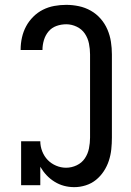

<svg xmlns="http://www.w3.org/2000/svg" viewBox="-20 -763 540 791"><path d="M286 8Q264 8 243.5 2.5Q223 -3 204.5 -14.5Q186 -26 171.5 -41.5Q157 -57 146 -76V0H67V-181H146Q146 -160 154 -139.5Q162 -119 176.5 -104Q191 -89 211 -80.5Q231 -72 252 -72Q275 -72 296 -82Q317 -92 329.5 -110.5Q342 -129 346.5 -151.5Q351 -174 351 -196V-539Q351 -561 346.5 -583.5Q342 -606 329.5 -624.5Q317 -643 296 -653Q275 -663 253 -663Q232 -663 212.5 -656Q193 -649 180 -633.5Q167 -618 161 -598Q155 -578 155 -558V-557H65V-559Q65 -584 70.5 -608.5Q76 -633 87.5 -654.5Q99 -676 117 -694Q135 -712 157 -723Q179 -734 203.5 -738.5Q228 -743 253 -743Q279 -743 305 -737.5Q331 -732 354 -719Q377 -706 394.5 -686Q412 -666 422.5 -641.5Q433 -617 437 -591Q441 -565 441 -539V-196Q441 -172 438.5 -148Q436 -124 428.5 -101Q421 -78 407.5 -57.5Q394 -37 375.5 -22Q357 -7 333.5 0.5Q310 8 286 8Z"/></svg>

Font: Iosevka Curly Slab Medium
Style: Regular
Weight: 500
Monospace: yes
Designer: Belleve Invis
Foundry: Belleve Invis
Version: Version 22.1.2; ttfautohint (v1.8.4)